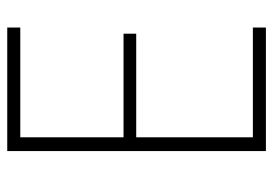

<svg xmlns="http://www.w3.org/2000/svg" viewBox="-132 -622 754 530"><g transform="rotate(-90 245.0 -357.0)"><path d="M434 0V-36H131V-358H417V-393H131V-678H434V-714H93V0Z"/></g></svg>

Font: Noto Sans Gurmukhi UI SemiCondensed ExtraLight
Style: Regular
Weight: 200
Width: 4
Designer: Jelle Bosma - Monotype Design Team
Foundry: Monotype Imaging Inc.
Version: Version 2.004